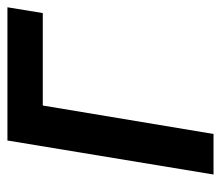

<svg xmlns="http://www.w3.org/2000/svg" viewBox="-58 -522 581 504"><g transform="rotate(-90 232.0 -270.5)"><path d="M464.4 -541 449.2 -448.2H206.5L131.8 0H25.4L114.7 -541Z"/></g></svg>

Font: Inter 17pt Medium
Style: Italic
Weight: 500
Italic angle: -9.3988°
Version: Version 4.001;git-66647c0bb